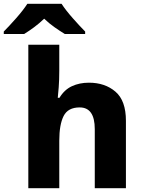

<svg xmlns="http://www.w3.org/2000/svg" viewBox="-76 -997 758 1017"><path d="M238 -760H74V0H238V-252Q238 -337 261 -382.5Q284 -428 346 -428Q426 -428 426 -313V0H591V-357Q591 -464 535.5 -511.5Q480 -559 395 -559Q345 -559 305 -540.5Q265 -522 239 -479H230Q232 -496 235 -535Q238 -574 238 -622ZM250 -977H69Q47 -943 9.5 -900.5Q-28 -858 -56 -830V-817H52Q78 -833 105 -853Q132 -873 158 -898Q184 -873 212.5 -853Q241 -833 267 -817H375V-830Q348 -857 310 -900Q272 -943 250 -977Z"/></svg>

Font: Noto Sans UI Extra
Style: Regular
Weight: 800
Designer: Monotype Design Team
Foundry: Monotype Imaging Inc.
Version: Version 1.901